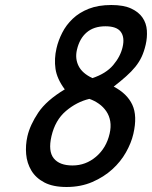

<svg xmlns="http://www.w3.org/2000/svg" viewBox="-20 -733 607 767"><path d="M245.8 14C283.8 14 318.1 7.3 348.9 -6C379.6 -19.3 406.2 -36.2 428.5 -56.5C450.9 -76.8 469.1 -99.5 483.2 -124.5C497.3 -149.5 507.2 -174 512.7 -198C523.8 -246 522.4 -284.8 508.6 -314.5C494.8 -344.2 470 -368.3 434.3 -387C453.1 -401.7 469.6 -415.3 483.8 -428C498.1 -440.7 510.3 -453.3 520.6 -466C530.8 -478.7 539.3 -492 545.8 -506C552.4 -520 557.8 -536.3 562.1 -555C566.4 -573.7 568 -592.5 566.7 -611.5C565.4 -630.5 559.7 -647.5 549.4 -662.5C539.2 -677.5 524.1 -689.7 503.9 -699C483.7 -708.3 457.3 -713 424.6 -713C389.9 -713 360 -708 334.6 -698C309.3 -688 287.9 -674.7 270.4 -658C252.9 -641.3 238.9 -622.7 228.5 -602C218 -581.3 210.4 -560.7 205.7 -540C199.2 -512 197.9 -484.7 201.7 -458C205.6 -431.3 217.9 -404 238.8 -376C190 -346.7 154.7 -315.7 132.8 -283C111 -250.3 96.6 -219 89.6 -189C84.1 -165 82.4 -141 84.5 -117C86.6 -93 93.6 -71.2 105.4 -51.5C117.2 -31.8 134.5 -16 157.4 -4C180.3 8 209.8 14 245.8 14ZM401 -628C431 -628 451.5 -620.7 462.4 -606C473.3 -591.3 475.8 -571 469.8 -545C464 -519.7 451.4 -495.7 432.2 -473C413 -450.3 385.3 -433 349.2 -421C322.1 -433.7 303.7 -449.8 293.9 -469.5C284.1 -489.2 281.9 -510.7 287.3 -534C294.2 -564 307.2 -587.2 326.3 -603.5C345.4 -619.8 370.3 -628 401 -628ZM337 -338C350.6 -333.3 363.3 -326.8 375 -318.5C386.8 -310.2 396.6 -300.2 404.6 -288.5C412.6 -276.8 417.8 -263.5 420.4 -248.5C422.9 -233.5 422.1 -217 417.9 -199C409.2 -161 391.1 -130.3 363.7 -107C336.3 -83.7 305 -72 269.6 -72C234.9 -72 210 -81.5 194.7 -100.5C179.4 -119.5 176.4 -149 185.6 -189C195.5 -231.7 214.7 -265.2 243.3 -289.5C271.9 -313.8 303.2 -330 337 -338Z"/></svg>

Font: Cabin Condensed
Style: Regular
Weight: 400
Italic angle: -13°
Designer: Pablo Impallari
Foundry: Pablo Impallari. www.impallari.com Igino Marini. www.ikern.com
Version: Version 1.006